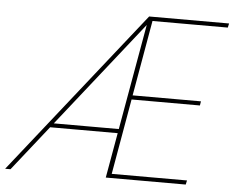

<svg xmlns="http://www.w3.org/2000/svg" viewBox="-89 -764 1003 823"><g transform="rotate(5 413.0 -352.0)"><path d="M124 -194H437L440 -212H133ZM860 -686 864 -704H520L-38 0H-15L513 -667L395 0H739L743 -18H419L476 -343H770L773 -361H479L536 -686Z"/></g></svg>

Font: Poppins Devanagari Thin
Style: Italic
Weight: 100
Italic angle: -10°
Designer: Ninad Kale (Devanagari), Jonny Pinhorn (Latin)
Foundry: Indian Type Foundry
Version: 4.005